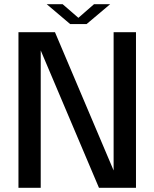

<svg xmlns="http://www.w3.org/2000/svg" viewBox="-20 -890 732 910"><path d="M173 0H67.5V-737.5H240.5L518.5 -82V-737.5H624.5V0H449L173 -651ZM201.5 -870H277L351.5 -805.5L425.5 -870H502L390.5 -776H312.5Z"/></svg>

Font: Epilogue Medium
Style: Regular
Weight: 500
Designer: Tyler Finck
Foundry: Etcetera Type Co
Version: Version 2.111; ttfautohint (v1.8.3)